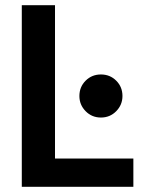

<svg xmlns="http://www.w3.org/2000/svg" viewBox="-20 -720 575 740"><path d="M64 0V-700H192V-109H494V0ZM369 -267Q334 -267 310 -291.5Q286 -316 286 -350Q286 -385 310 -409Q334 -433 369 -433Q404 -433 428 -409Q452 -385 452 -350Q452 -316 428 -291.5Q404 -267 369 -267Z"/></svg>

Font: Rethink Sans
Style: Bold
Weight: 700
Designer: The Rethink Sans project authors (Hans Thiessen). DM Sans designed by Colophon Foundry.
Foundry: Rethink Communications LLC
Version: Version 1.001